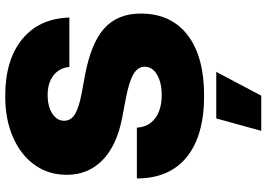

<svg xmlns="http://www.w3.org/2000/svg" viewBox="-161 -618 1007 725"><g transform="rotate(-90 342.5 -255.5)"><path d="M343.8 11.7Q192.4 11.7 111.8 -54Q31.2 -119.6 31.2 -242.2H223.1Q225.6 -197.8 258.3 -173.1Q291 -148.4 346.2 -148.4Q394 -148.4 423.6 -166.3Q453.1 -184.1 453.1 -212.4Q453.1 -238.8 424.3 -255.4Q395.5 -272 334 -283.7L261.7 -297.4Q156.2 -317.4 100.6 -371.6Q44.9 -425.8 44.9 -506.8Q44.9 -576.2 82.5 -628.4Q120.1 -680.7 187 -710Q253.9 -739.3 342.3 -739.3Q478.5 -739.3 556.9 -675.3Q635.3 -611.3 638.7 -497.1H452.1Q448.7 -535.2 420.2 -557.1Q391.6 -579.1 346.2 -579.1Q303.2 -579.1 276.1 -561.5Q249 -543.9 249 -516.6Q249 -490.7 274.9 -475.3Q300.8 -460 357.4 -449.7L416 -439Q541.5 -416 597.7 -365.5Q653.8 -314.9 653.8 -227.5Q653.8 -113.3 572.8 -50.8Q491.7 11.7 343.8 11.7ZM210.9 227.5 257.8 57.6H433.6L343.8 227.5Z"/></g></svg>

Font: Inter Display Black
Style: Regular
Weight: 900
Designer: Rasmus Andersson
Foundry: rsms
Version: Version 4.000;git-a52131595